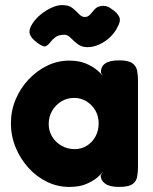

<svg xmlns="http://www.w3.org/2000/svg" viewBox="-20 -729 603 757"><path d="M449 8Q412 8 394.5 -5Q377 -18 377 -37L387 -54Q381 -44 364 -29.5Q347 -15 320 -3.5Q293 8 253 8Q207 8 165.5 -12Q124 -32 92 -67.5Q60 -103 41.5 -148Q23 -193 23 -243Q23 -292 41.5 -336.5Q60 -381 92.5 -415.5Q125 -450 166 -470Q207 -490 253 -490Q290 -490 316 -479.5Q342 -469 359.5 -455Q377 -441 386 -428L378 -442Q377 -466 394.5 -478.5Q412 -491 450 -491Q486 -491 501.5 -480Q517 -469 520.5 -451Q524 -433 524 -413V-68Q524 -49 520.5 -31Q517 -13 501.5 -2.5Q486 8 449 8ZM275 -141Q301 -141 322.5 -154.5Q344 -168 356.5 -191Q369 -214 369 -242Q369 -271 356 -293.5Q343 -316 321 -329.5Q299 -343 273 -343Q244 -343 221.5 -329Q199 -315 185.5 -292Q172 -269 172 -240Q172 -213 185.5 -190.5Q199 -168 222.5 -154.5Q246 -141 275 -141ZM225 -709Q251 -709 265.5 -697.5Q280 -686 291 -674Q302 -662 314 -662Q327 -662 335.5 -672Q344 -682 353.5 -692.5Q363 -703 378 -705Q386 -707 396.5 -705Q407 -703 418 -695Q444 -678 450.5 -661.5Q457 -645 443 -622Q434 -602 415 -583.5Q396 -565 372 -554Q348 -543 325 -543Q302 -543 286.5 -555Q271 -567 259 -579.5Q247 -592 234 -592Q211 -592 198 -582Q185 -572 178 -562Q169 -550 159.5 -546.5Q150 -543 126 -561Q101 -580 97 -596.5Q93 -613 108 -636Q120 -655 140 -671.5Q160 -688 183 -698.5Q206 -709 225 -709Z"/></svg>

Font: Fredoka Light SemiBold
Style: Regular
Weight: 600
Version: Version 2.001